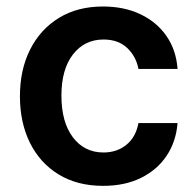

<svg xmlns="http://www.w3.org/2000/svg" viewBox="-20 -573 617 603"><path d="M304 10.7Q222.7 10.7 164.1 -25.2Q105.5 -61.1 74 -124.6Q42.6 -188.2 42.6 -270.6Q42.6 -354 74.6 -417.4Q106.5 -480.8 165 -516.7Q223.4 -552.6 303.3 -552.6Q370 -552.6 421.2 -528.2Q472.3 -503.9 502.8 -459.9Q533.4 -415.8 537.6 -356.5H414.8Q407.3 -396 379.4 -422.4Q351.6 -448.9 305 -448.9Q245.7 -448.9 209.3 -402.2Q172.9 -355.5 172.9 -272.7Q172.9 -189.3 209 -141.7Q245 -94.1 305 -94.1Q347.3 -94.1 377 -118.3Q406.6 -142.4 414.8 -186.4H537.6Q533 -128.6 503.6 -84.2Q474.1 -39.8 423.3 -14.6Q372.5 10.7 304 10.7Z"/></svg>

Font: Inter Zeller Semi Bold
Style: Regular
Weight: 600
Designer: Rasmus Andersson; Joe Bland
Foundry: zeller
Version: Version 3.015;git-dec3a8cb1